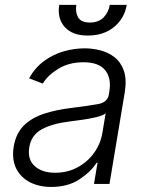

<svg xmlns="http://www.w3.org/2000/svg" viewBox="-20 -750 596 783"><path d="M188.9 12.4Q139.6 12.4 101.9 -6.9Q64.3 -26.3 46 -63Q27.7 -99.8 35.9 -152.3Q45.1 -206.3 77.2 -238.1Q109.4 -269.9 159.4 -286.2Q209.5 -302.6 272.4 -310Q342 -318.5 380.1 -325.6Q418.3 -332.7 423.7 -363.3L425.8 -376.1Q435 -431.8 408.7 -464Q382.5 -496.1 320.7 -496.1Q261.7 -496.1 218.6 -470Q175.4 -443.9 154.5 -409.1L98.4 -430.8Q123.9 -475.5 161.2 -502.3Q198.5 -529.1 241.1 -541Q283.7 -552.9 325.3 -552.9Q356.5 -552.9 389 -544.7Q421.5 -536.6 447.3 -516.5Q473 -496.4 485.3 -460.9Q497.5 -425.4 488.3 -370.4L426.5 0H363.3L377.8 -86.3H373.9Q351.2 -50.1 304.2 -18.8Q257.1 12.4 188.9 12.4ZM204.9 -45.5Q255.3 -45.5 296.3 -67.6Q337.4 -89.8 364 -127.1Q390.6 -164.4 397.7 -209.2L410.9 -288Q400.2 -279.1 373.6 -272.5Q346.9 -266 316.6 -261.7Q286.2 -257.5 263.8 -254.6Q193.2 -246.1 150.4 -222.7Q107.6 -199.2 99.4 -149.5Q91.3 -100.1 121.3 -72.8Q151.3 -45.5 204.9 -45.5ZM427.6 -730.1H496.8Q487.6 -674.7 444.8 -639.7Q402 -604.8 338.1 -605.1Q275.6 -604.8 244.1 -639.7Q212.7 -674.7 221.6 -730.1H291.2Q286.6 -701 298.3 -679.7Q310 -658.4 346.6 -658Q383.5 -658.4 403.4 -679.9Q423.3 -701.3 427.6 -730.1Z"/></svg>

Font: Inter UI Light
Style: Italic
Weight: 300
Italic angle: 9.39999°
Designer: Rasmus Andersson
Foundry: rsms
Version: 3.2;8d6f07862